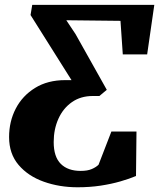

<svg xmlns="http://www.w3.org/2000/svg" viewBox="-20 -763 656 792"><path d="M300 9.5Q225 9.5 160.5 -13.5Q96 -36.5 56.8 -82.5Q17.5 -128.5 17.5 -197.5Q17.5 -262 45 -315Q72.5 -368 124.5 -400.2Q176.5 -432.5 249 -432.5Q256 -432.5 262.8 -432.5Q269.5 -432.5 275 -432.5L106 -701L113 -743H616.5L587 -538.5H486.5L477 -677L253.5 -679.5L291.5 -622.5L420.5 -392.5L390 -367Q383.5 -367 377 -367Q370.5 -367 362.5 -367Q313 -367 276.8 -341.8Q240.5 -316.5 221 -273.2Q201.5 -230 201.5 -177Q201.5 -116 230.8 -87Q260 -58 313 -58Q341 -58 358.8 -65.8Q376.5 -73.5 386.5 -83.5L439.5 -220.5H543L541 -37Q514 -25.5 476.8 -14.8Q439.5 -4 395 2.8Q350.5 9.5 300 9.5Z"/></svg>

Font: Merriweather 20pt Black
Style: Italic
Weight: 900
Italic angle: -7.8°
Version: Version 2.101